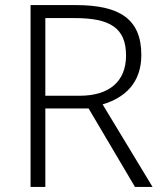

<svg xmlns="http://www.w3.org/2000/svg" viewBox="-20 -734 640 754"><path d="M278 -714H100V0H158V-308H328L510 0H579L383 -324C470 -350 535 -408 535 -518C535 -660 449 -714 278 -714ZM273 -663C410 -663 475 -626 475 -516C475 -414 409 -358 293 -358H158V-663Z"/></svg>

Font: Noto Sans Devanagari UI Light
Style: Regular
Weight: 300
Designer: Jelle Bosma - Monotype Design Team
Foundry: Monotype Imaging Inc.
Version: Version 2.004